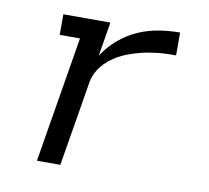

<svg xmlns="http://www.w3.org/2000/svg" viewBox="-64 -599 729 671"><g transform="rotate(10 300.0 -264.0)"><path d="M108 0 182 -447H110V-520H277L257 -399Q278 -432 309 -458.5Q340 -485 375.5 -500.5Q411 -516 448.5 -522Q486 -528 523 -528V-447Q507 -447 490 -446.5Q473 -446 456 -444Q439 -442 422 -439Q405 -436 388 -431Q371 -426 354.5 -420Q338 -414 322 -405Q306 -396 292 -384.5Q278 -373 267 -359Q256 -345 249 -328.5Q242 -312 240 -295L191 0Z"/></g></svg>

Font: Iosevka Plex Etoile
Style: Italic
Weight: 400
Italic angle: -9°
Designer: Belleve Invis
Foundry: Belleve Invis
Version: Version 25.1.1; ttfautohint (v1.8.4)